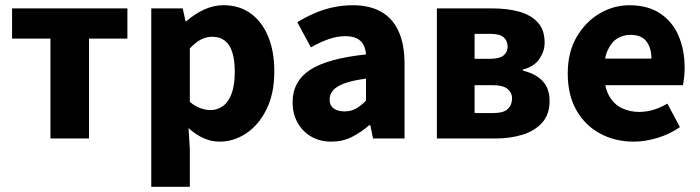

<svg xmlns="http://www.w3.org/2000/svg" viewBox="-20 -528 2667 732"><path d="M172.3 0V-380.8H26V-496.1H465.7V-380.8H319.3V0Z M556.7 184.1V-496.1H676.6L687.2 -447.3H690.9Q720.3 -473.8 757 -491Q793.7 -508.1 832.1 -508.1Q892.2 -508.1 935.5 -476.9Q978.8 -445.7 1002.3 -389Q1025.8 -332.4 1025.8 -255.9Q1025.8 -170.8 995.9 -110.8Q966 -50.8 918.4 -19.4Q870.8 12 817.1 12Q785.6 12 755.5 -1.5Q725.4 -15.1 698.7 -39.8L703.7 38.7V184.1ZM782.8 -108.3Q808.5 -108.3 829.5 -123.4Q850.6 -138.4 862.9 -170.7Q875.1 -202.9 875.1 -254.2Q875.1 -298.8 865.7 -328.4Q856.3 -358 837.3 -372.9Q818.3 -387.8 788.9 -387.8Q766.8 -387.8 746.4 -377.5Q726 -367.1 703.7 -343.4V-139.7Q723.8 -122.6 744.3 -115.5Q764.7 -108.3 782.8 -108.3Z M1243.8 12Q1198.5 12 1165.2 -8Q1132 -27.9 1113.7 -61.8Q1095.5 -95.7 1095.5 -137.6Q1095.5 -217.8 1161.9 -261.4Q1228.4 -305 1375.4 -320.5Q1373.9 -341.6 1365.7 -357.2Q1357.4 -372.9 1340.5 -381.5Q1323.5 -390.1 1296.6 -390.1Q1265.7 -390.1 1233.7 -379Q1201.7 -368 1165.4 -347.4L1113.3 -443.4Q1144.8 -462.6 1179 -477.4Q1213.2 -492.2 1249.8 -500.1Q1286.4 -508 1325.4 -508Q1388.6 -508 1432.5 -483.5Q1476.3 -459 1499.3 -409.3Q1522.4 -359.6 1522.4 -283.3V0H1402.2L1391.9 -50.6H1387.9Q1356.2 -23.2 1321.1 -5.6Q1286.1 12 1243.8 12ZM1293.2 -103.3Q1318.2 -103.3 1337.2 -114.1Q1356.3 -124.9 1375.4 -144.3V-228.2Q1323 -221.3 1292.7 -210Q1262.4 -198.6 1249.5 -183.2Q1236.6 -167.8 1236.6 -149Q1236.6 -125.8 1252.2 -114.5Q1267.7 -103.3 1293.2 -103.3Z M1645.6 0V-496H1856.4Q1912.5 -496 1957.5 -484Q2002.5 -472 2029.5 -443.5Q2056.4 -414.9 2056.4 -365.1Q2056.4 -333.6 2037.1 -304.2Q2017.7 -274.8 1973.3 -262.7V-258.7Q2004 -251.6 2027 -237.1Q2050 -222.6 2062.7 -199.6Q2075.3 -176.6 2075.3 -143.1Q2075.3 -92 2047.1 -60.5Q2019 -29 1972.3 -14.5Q1925.6 0 1868.6 0ZM1789.4 -303.8H1847.6Q1883.4 -303.8 1899.4 -316.3Q1915.3 -328.7 1915.3 -349.8Q1915.3 -372.6 1900.1 -385.8Q1884.8 -399 1848.4 -399H1789.4ZM1789.4 -97H1860.6Q1900 -97 1916.1 -112.7Q1932.2 -128.3 1932.2 -152.5Q1932.2 -174.8 1914.9 -189Q1897.6 -203.3 1858.8 -203.3H1789.4Z M2396.4 12Q2325.1 12 2267.9 -18.8Q2210.8 -49.6 2177.6 -107.6Q2144.5 -165.7 2144.5 -248.2Q2144.5 -328.8 2178.4 -386.9Q2212.2 -444.9 2265.9 -476.5Q2319.6 -508 2379.2 -508Q2450.2 -508 2497.1 -476.6Q2544.1 -445.2 2567.1 -391.3Q2590.2 -337.4 2590.2 -270Q2590.2 -250.6 2588.1 -232.6Q2586.1 -214.5 2583.6 -203.3H2258.5L2257.4 -304.7H2463.6Q2463.6 -344.3 2444.9 -369.7Q2426.2 -395.2 2382.4 -395.2Q2358.3 -395.2 2335.1 -382.2Q2312 -369.1 2297 -337Q2282 -305 2283.2 -248.2Q2284.3 -191.9 2303.7 -159.9Q2323.2 -127.9 2353.1 -114.6Q2383 -101.3 2416 -101.3Q2444.6 -101.3 2471.4 -109.4Q2498.2 -117.6 2524.4 -133L2572.2 -43.4Q2534.8 -17.1 2487.7 -2.6Q2440.6 12 2396.4 12Z"/></svg>

Font: Source Sans 3 Variable
Style: Regular
Weight: 200
Designer: Paul D. Hunt
Foundry: Adobe Systems Incorporated
Version: Version 3.026